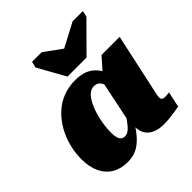

<svg xmlns="http://www.w3.org/2000/svg" viewBox="-216 -969 1141 1141"><g transform="rotate(-45 354.5 -399.0)"><path d="M316 -600H476L647 -772L656 -811H570L364 -702H460L310 -811H229L220 -772ZM518 -317 459 -338Q453 -370 445 -395Q437 -420 423.5 -434.5Q410 -449 386 -449Q361 -449 341.5 -430Q322 -411 307 -380.5Q292 -350 282 -314Q272 -278 267.5 -244Q263 -210 263 -184Q263 -156 268 -139Q273 -122 283 -114.5Q293 -107 307 -107Q325 -107 342 -121Q359 -135 380 -164Q401 -193 429 -237L447 -198Q409 -129 375 -82.5Q341 -36 302.5 -11.5Q264 13 211 13Q154 13 112.5 -11.5Q71 -36 49 -82.5Q27 -129 27 -194Q27 -248 40.5 -300Q54 -352 79.5 -397.5Q105 -443 142 -478.5Q179 -514 227 -533.5Q275 -553 333 -553Q401 -553 442 -523.5Q483 -494 501 -441.5Q519 -389 518 -317ZM702 -548 634 -234Q628 -204 623 -183.5Q618 -163 615.5 -149.5Q613 -136 613 -128Q613 -115 620.5 -109.5Q628 -104 640 -104Q652 -104 661 -105.5Q670 -107 676 -107L655 -9Q638 -6 616.5 -2.5Q595 1 571 3.5Q547 6 520 6Q479 6 449 -7Q419 -20 403.5 -45Q388 -70 388 -108Q388 -114 388 -120Q388 -126 388 -136L378 -124L441 -428L454 -440L550 -548Z"/></g></svg>

Font: Roboto Serif 20pt Black
Style: Italic
Weight: 900
Italic angle: -10°
Version: Version 1.008